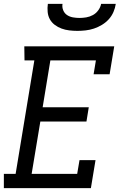

<svg xmlns="http://www.w3.org/2000/svg" viewBox="-22 -975 642 995"><path d="M-2 0V-74H59L156 -662H105L104 -735H570L546 -590H463L475 -662H239L199 -419H438L426 -345H187L142 -74H378L390 -145H473L449 0ZM379 -815Q358 -815 337 -817.5Q316 -820 297 -827Q278 -834 262 -846Q246 -858 236.5 -875Q227 -892 225 -913Q223 -934 226 -955H302Q299 -938 305.5 -922Q312 -906 325.5 -897Q339 -888 356 -885Q373 -882 390 -882Q407 -882 425 -885Q443 -888 459.5 -897Q476 -906 487.5 -922Q499 -938 502 -955H578Q575 -934 566 -913Q557 -892 541.5 -875Q526 -858 506 -846Q486 -834 465 -827Q444 -820 422 -817.5Q400 -815 379 -815Z"/></svg>

Font: Iosevka Etoile
Style: Italic
Weight: 400
Italic angle: -9°
Designer: Belleve Invis
Foundry: Belleve Invis
Version: Version 22.1.2; ttfautohint (v1.8.4)